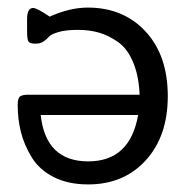

<svg xmlns="http://www.w3.org/2000/svg" viewBox="-20 -484 498 509"><path d="M26.9 -206.1Q26.9 -224.1 33.4 -228.5Q40 -232.9 54.2 -232.9H350.1Q348.1 -282.7 333 -318.8Q317.9 -355 293 -372.6Q268.1 -390.1 242.4 -397.5Q216.8 -404.8 187 -404.8Q153.8 -404.8 134.5 -398.9Q115.2 -393.1 109.6 -386.5Q104 -379.9 95.5 -374Q86.9 -368.2 74.2 -368.2Q59.1 -368.2 55.4 -374Q51.8 -379.9 51.8 -399.9V-433.1Q51.8 -462.9 67.9 -462.9Q77.6 -462.9 111.8 -439.9Q165 -463.9 212.9 -463.9Q307.1 -463.9 366 -400.4Q424.8 -336.9 424.8 -229Q424.8 -123 366.5 -59.1Q308.1 4.9 213.9 4.9Q160.6 4.9 122.3 -14.6Q84 -34.2 64 -67.1Q43.9 -100.1 35.4 -134Q26.9 -168 26.9 -206.1ZM87.9 -179.2Q101.1 -56.2 213.9 -56.2Q324.7 -56.2 346.2 -179.2Z"/></svg>

Font: CMU Concrete
Style: Roman
Weight: 500
Version: Version 0.7.0